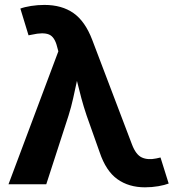

<svg xmlns="http://www.w3.org/2000/svg" viewBox="-20 -760 723 792"><path d="M15.1 0 220.7 -548.3 215.8 -566.4Q205.6 -608.4 181.6 -617.9Q157.7 -627.4 112.8 -617.2L97.7 -614.3L64 -724.6Q80.6 -731 107.9 -735.4Q135.3 -739.7 163.1 -739.7Q234.9 -739.7 283 -706.1Q331.1 -672.4 360.4 -595.7L524.4 -164.1Q540.5 -121.6 565.2 -110.4Q589.8 -99.1 624.5 -106.4L642.1 -110.4L675.8 -2.9Q659.7 3.4 633.1 8.1Q606.4 12.7 578.1 12.7Q511.2 12.7 464.1 -21Q417 -54.7 391.1 -131.8L337.4 -283.2Q325.2 -319.3 315.7 -354.5Q306.2 -389.6 297.4 -426.3Q289.6 -389.6 281.7 -354.2Q273.9 -318.8 262.7 -283.2L170.9 0Z"/></svg>

Font: Inter-Bold
Style: Bold
Weight: 700
Designer: Rasmus Andersson
Foundry: rsms
Version: Version 4.000;git-a52131595